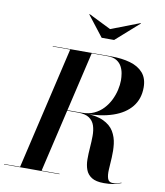

<svg xmlns="http://www.w3.org/2000/svg" viewBox="-141 -1062 989 1152"><g transform="rotate(10 354.0 -486.0)"><path d="M58.5 0 233.5 -750H364.5L189.5 0ZM-38.5 0V-2.5H299.5V0ZM570.5 6.5Q522 6.5 496 -10Q470 -26.5 459.8 -54.2Q449.5 -82 449.2 -116.8Q449 -151.5 452 -188.5Q455 -225.5 455.2 -260.2Q455.5 -295 446.5 -322.8Q437.5 -350.5 413.5 -367Q389.5 -383.5 343.5 -383.5H249.5V-386H378.5Q455 -386 499.2 -365.2Q543.5 -344.5 563.8 -310.2Q584 -276 588.8 -235.2Q593.5 -194.5 591 -153.8Q588.5 -113 586.5 -78.8Q584.5 -44.5 591.8 -23.8Q599 -3 624 -3Q638 -3 650.2 -6.2Q662.5 -9.5 674.5 -14.5L675.5 -12Q648.5 -1.5 625.2 2.5Q602 6.5 570.5 6.5ZM249.5 -384V-386.5H367.5Q409.5 -386.5 441.8 -401.5Q474 -416.5 497.2 -441.5Q520.5 -466.5 535.5 -497Q550.5 -527.5 557.8 -559.5Q565 -591.5 565 -619Q565 -637.5 561.5 -659.5Q558 -681.5 547.5 -701.5Q537 -721.5 516.2 -734.5Q495.5 -747.5 461.5 -747.5H126.5V-750H482.5Q548 -750 598.5 -735.5Q649 -721 677.8 -688Q706.5 -655 706.5 -600Q706.5 -530 667.5 -481.8Q628.5 -433.5 555.8 -408.8Q483 -384 382.5 -384ZM406.5 -850 309 -975.5 311 -977.5 447 -910 622 -977.5 624 -975.5 482.5 -850Z"/></g></svg>

Font: Bodoni Moda 72pt SemiBold
Style: Italic
Weight: 600
Italic angle: -13°
Designer: Owen Earl
Foundry: indestructible type
Version: Version 2.004